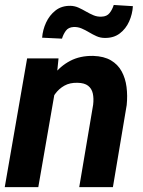

<svg xmlns="http://www.w3.org/2000/svg" viewBox="-21 -768 585 788"><path d="M207 -407.7 136.2 0H-1.5L90.3 -528.3H219.2ZM166.5 -282.7 132.3 -281.7Q137.7 -329.1 153.8 -375.5Q169.9 -421.9 198 -459.2Q226.1 -496.6 266.8 -518.1Q307.6 -539.6 361.8 -538.6Q405.8 -537.1 434.3 -520.3Q462.9 -503.4 478.3 -475.1Q493.7 -446.8 498.3 -411.1Q502.9 -375.5 499 -336.9L442.4 0H304.2L361.3 -338.4Q364.3 -364.3 359.9 -384.3Q355.5 -404.3 340.6 -416Q325.7 -427.7 297.4 -428.2Q266.1 -429.2 243.4 -416.5Q220.7 -403.8 205.1 -382.3Q189.5 -360.8 180.2 -335Q170.9 -309.1 166.5 -282.7ZM445.8 -747.6 524.4 -742.7Q522.5 -710 509 -679.9Q495.6 -649.9 470.7 -630.9Q445.8 -611.8 409.2 -612.3Q391.1 -612.3 375.2 -619.4Q359.4 -626.5 344.5 -635.5Q329.6 -644.5 314.2 -651.1Q298.8 -657.7 281.7 -657.2Q259.8 -656.2 249.3 -641.8Q238.8 -627.4 233.4 -609.4L151.9 -613.3Q154.3 -645.5 168.2 -675.5Q182.1 -705.6 207 -725.1Q231.9 -744.6 268.1 -744.1Q285.6 -743.7 301.3 -736.6Q316.9 -729.5 332 -720.7Q347.2 -711.9 362.8 -705.3Q378.4 -698.7 396 -699.7Q417.5 -700.2 428.7 -714.4Q439.9 -728.5 445.8 -747.6Z"/></svg>

Font: Roboto
Style: Bold Italic
Weight: 700
Italic angle: -12°
Designer: Christian Robertson
Foundry: Google
Version: Version 3.0